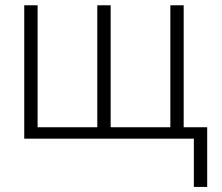

<svg xmlns="http://www.w3.org/2000/svg" viewBox="-20 -533 853 738"><path d="M73.2 0V-512.7H124.5V-43.9H354V-512.7H405.3V-43.9H634.8V-512.7H686V-43.9H776.4V185.5H725.1V0Z"/></svg>

Font: Voltera Light
Style: Light
Weight: 300
Designer: Bernd Montag
Version: Version 1.301